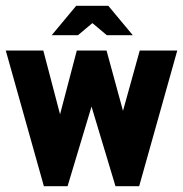

<svg xmlns="http://www.w3.org/2000/svg" viewBox="-28 -645 634 665"><path d="M-8 -470H122L180 -249L238 -470H341L398 -261L456 -470H586L454 0H372L289 -276L206 0H124ZM151 -523 236 -625H347L432 -523H342L292 -565L242 -523Z"/></svg>

Font: Smooch Sans ExtraBold
Style: Regular
Weight: 800
Designer: Robert E. Leuschke
Foundry: Robert E. Leuschke
Version: Version 1.010